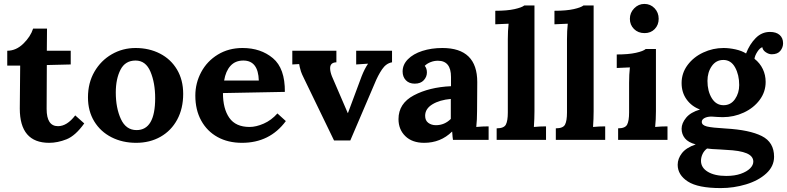

<svg xmlns="http://www.w3.org/2000/svg" viewBox="-20 -714 4017 980"><path d="M341 -455V-385L219 -382L218 -158Q218 -70 276 -70Q322 -70 364 -125L410 -84Q365 -21 319.5 -3Q274 15 231 15Q81 15 81 -160L83 -379H17V-455Q62 -455 99 -491Q136 -527 149 -568H220L219 -455Z M915 -235Q915 -160 884.5 -103.5Q854 -47 799.5 -16Q745 15 675 15Q605 15 549 -13.5Q493 -42 461 -94.5Q429 -147 429 -217Q429 -291 462 -348Q495 -405 550.5 -437Q606 -469 672 -469Q741 -469 796.5 -440.5Q852 -412 883.5 -359Q915 -306 915 -235ZM571 -242Q571 -163 597 -106.5Q623 -50 677 -50Q772 -50 772 -213Q772 -291 748 -348Q724 -405 672 -405Q619 -405 595 -358Q571 -311 571 -242Z M1434 -245 1118 -239Q1118 -159 1150.5 -112.5Q1183 -66 1254 -66Q1287 -66 1326 -83Q1365 -100 1396 -135L1439 -96Q1357 15 1215 15Q1144 15 1090.5 -14.5Q1037 -44 1007 -98.5Q977 -153 977 -226Q977 -290 1007 -346Q1037 -402 1092 -435.5Q1147 -469 1218 -469Q1311 -469 1373 -417Q1435 -365 1434 -245ZM1124 -303H1301Q1298 -405 1222 -405Q1181 -405 1156.5 -378Q1132 -351 1124 -303Z M1892 -287 1768 3H1685L1532 -313Q1520 -337 1516 -349.5Q1512 -362 1510 -371.5Q1508 -381 1507 -387L1472 -385V-455H1697V-396Q1665 -395 1665 -366Q1665 -348 1674 -325L1755 -137H1756L1826 -325Q1841 -363 1858 -388V-389L1798 -385V-455H1981V-396Q1951 -391 1930 -360Q1909 -329 1892 -287Z M2416 -295 2415 -146Q2415 -103 2411 -66Q2443 -69 2474 -69V0H2292Q2290 -12 2288 -42H2287Q2229 15 2145 15Q2084 15 2049 -19Q2014 -53 2014 -106Q2014 -186 2092.5 -227.5Q2171 -269 2282 -274V-321Q2282 -404 2215 -404Q2196 -404 2178 -397Q2160 -390 2148 -378Q2159 -365 2159 -344Q2159 -322 2143 -304.5Q2127 -287 2097 -287Q2068 -287 2051.5 -304.5Q2035 -322 2035 -349Q2035 -384 2062 -411.5Q2089 -439 2135.5 -454Q2182 -469 2238 -469Q2416 -469 2416 -295ZM2150 -123Q2150 -99 2166 -87Q2182 -75 2205 -75Q2249 -75 2281 -107V-209Q2224 -204 2187 -181.5Q2150 -159 2150 -123Z M2705 -66Q2737 -69 2767 -69V0H2515V-59Q2552 -59 2562 -78Q2572 -97 2572 -140V-514Q2572 -557 2576 -593L2508 -590V-659Q2569 -659 2606.5 -667.5Q2644 -676 2656 -686H2708V-146Q2708 -108 2705 -66Z M3007 -66Q3039 -69 3069 -69V0H2817V-59Q2854 -59 2864 -78Q2874 -97 2874 -140V-514Q2874 -557 2878 -593L2810 -590V-659Q2871 -659 2908.5 -667.5Q2946 -676 2958 -686H3010V-146Q3010 -108 3007 -66Z M3342 -618Q3342 -587 3322 -566Q3302 -545 3270 -545Q3237 -545 3216 -566Q3195 -587 3195 -618Q3195 -649 3217 -671.5Q3239 -694 3269 -694Q3300 -694 3321 -672Q3342 -650 3342 -618ZM3324 -66Q3354 -69 3387 -69V0H3135V-59Q3171 -59 3181 -78Q3191 -97 3191 -140V-291Q3191 -334 3195 -370L3128 -367V-436Q3188 -436 3226 -444.5Q3264 -453 3276 -464H3328V-146Q3328 -103 3324 -66Z M3977 -493Q3977 -472 3963 -454.5Q3949 -437 3919 -437Q3904 -437 3888.5 -447.5Q3873 -458 3871 -473Q3858 -469 3845.5 -449.5Q3833 -430 3831 -414Q3859 -392 3873.5 -361.5Q3888 -331 3888 -296Q3888 -245 3857.5 -204Q3827 -163 3776.5 -139.5Q3726 -116 3669 -116L3642 -117Q3622 -119 3612 -119Q3590 -119 3576 -111.5Q3562 -104 3562 -92Q3562 -75 3588 -68.5Q3614 -62 3685 -58Q3806 -51 3868.5 -19.5Q3931 12 3931 86Q3931 135 3891 171.5Q3851 208 3788 227Q3725 246 3659 246Q3543 246 3491 212.5Q3439 179 3439 127Q3439 96 3460.5 68Q3482 40 3531 23Q3493 13 3476 -8Q3459 -29 3459 -57Q3459 -85 3482 -113Q3505 -141 3553 -155Q3510 -171 3484.5 -206.5Q3459 -242 3459 -290Q3459 -341 3489.5 -382Q3520 -423 3569.5 -446Q3619 -469 3673 -469Q3702 -469 3734 -462Q3766 -455 3788 -441Q3806 -488 3837 -519.5Q3868 -551 3910 -551Q3942 -551 3959.5 -535.5Q3977 -520 3977 -493ZM3591 -301Q3591 -249 3613 -213Q3635 -177 3673 -177Q3710 -177 3731.5 -208Q3753 -239 3753 -280Q3753 -332 3732 -370Q3711 -408 3672 -408Q3635 -408 3613 -376.5Q3591 -345 3591 -301ZM3558 107Q3558 142 3593 163Q3628 184 3687 184Q3730 184 3761 173Q3792 162 3808.5 145.5Q3825 129 3825 111Q3825 83 3791 68.5Q3757 54 3687 51L3657 49Q3607 47 3589 44Q3574 55 3566 72Q3558 89 3558 107Z"/></svg>

Font: Sumana
Style: Bold
Weight: 700
Designer: Cyreal, Alexei Vanyashin (Devanagari), Olga Karpushina (Latin)
Foundry: Cyreal
Version: Version 1.015;PS 001.015;hotconv 1.0.70;makeotf.lib2.5.58329